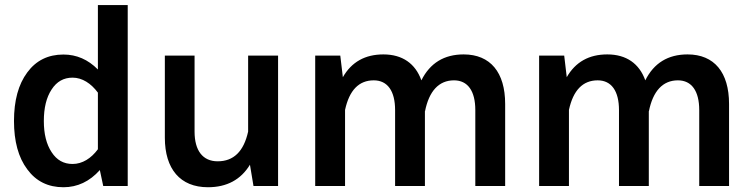

<svg xmlns="http://www.w3.org/2000/svg" viewBox="-20 -746 3008 770"><path d="M36.1 -260.7C36.1 -179.2 53.7 -114.3 89.4 -66.9C124.5 -19 172.9 4.9 234.4 4.9C290.5 4.9 339.4 -18.1 380.4 -64L394 0H492.2V-725.6H372.6V-467.3C333 -507.3 287.1 -527.3 234.4 -527.3C172.9 -527.3 124.5 -503.4 89.4 -455.6C53.7 -407.7 36.1 -342.8 36.1 -260.7ZM155.8 -260.7C155.8 -313 166 -355.5 187 -387.2C207.5 -418.9 235.4 -434.6 271 -434.6C309.6 -434.6 345.2 -411.6 372.6 -374.5V-147.5C345.7 -110.8 310.1 -88.4 271 -88.4C235.4 -88.4 207.5 -104 187 -135.7C166 -167.5 155.8 -209 155.8 -260.7Z M641.1 -193.8C641.1 -68.4 702.6 4.9 814 4.9C889.6 4.9 945.8 -25.4 982.4 -85.4L996.6 0H1095.2V-522.9H975.1V-218.3C957.5 -138.7 917 -99.1 853 -99.1C793 -99.1 760.3 -142.1 760.3 -218.3V-522.9H641.1Z M1244.1 0H1363.8V-305.2C1380.9 -384.3 1419.4 -423.8 1479 -423.8C1534.2 -423.8 1564.5 -380.9 1564.5 -304.7V0H1684.1V-300.3H1684.6C1700.7 -380.4 1739.7 -423.8 1800.8 -423.8C1856 -423.8 1886.2 -380.9 1886.2 -304.7V0H2005.9V-329.1C2005.9 -455.6 1946.8 -527.8 1839.4 -527.8C1761.2 -527.8 1704.6 -493.2 1669.9 -423.8C1646 -490.7 1594.2 -527.8 1517.6 -527.8C1444.3 -527.8 1390.1 -497.6 1355 -436.5L1344.7 -522.9H1244.1Z M2142.1 0H2261.7V-305.2C2278.8 -384.3 2317.4 -423.8 2377 -423.8C2432.1 -423.8 2462.4 -380.9 2462.4 -304.7V0H2582V-300.3H2582.5C2598.6 -380.4 2637.7 -423.8 2698.7 -423.8C2753.9 -423.8 2784.2 -380.9 2784.2 -304.7V0H2903.8V-329.1C2903.8 -455.6 2844.7 -527.8 2737.3 -527.8C2659.2 -527.8 2602.5 -493.2 2567.9 -423.8C2543.9 -490.7 2492.2 -527.8 2415.5 -527.8C2342.3 -527.8 2288.1 -497.6 2252.9 -436.5L2242.7 -522.9H2142.1Z"/></svg>

Font: Estedad SemiBold
Style: Regular
Weight: 600
Designer: Amin Abedi
Version: Version 7.3